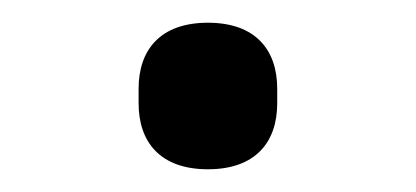

<svg xmlns="http://www.w3.org/2000/svg" viewBox="-20 -389 366 169"><path d="M163 -240C205 -240 224 -264 224 -298V-311C224 -345 205 -369 163 -369C121 -369 102 -345 102 -311V-298C102 -264 121 -240 163 -240Z"/></svg>

Font: IBM Plex Devanagari
Style: Regular
Weight: 400
Designer: Mike Abbink, Paul van der Laan, Pieter van Rosmalen, Erin McLaughlin
Foundry: Bold Monday
Version: Version 1.0